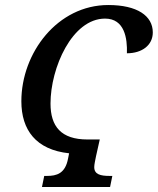

<svg xmlns="http://www.w3.org/2000/svg" viewBox="-20 -744 628 764"><path d="M147 0H418L427 -44H416C380 -44 355 -50 355 -79C355 -90 359 -106 362 -122L377 -189H328C223 -189 181 -241 181 -332C181 -474 267 -670 398 -670C476 -670 487 -591 485 -532C545 -532 588 -564 588 -615C588 -681 526 -724 411 -724C209 -724 65 -534 65 -341C65 -227 123 -148 255 -134L251 -114C240 -53 205 -44 167 -44H156Z"/></svg>

Font: Noto Serif Condensed Medium
Style: Italic
Weight: 500
Width: 3
Italic angle: -12°
Designer: Monotype Design Team
Foundry: Monotype Imaging Inc.
Version: Version 2.013